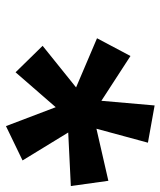

<svg xmlns="http://www.w3.org/2000/svg" viewBox="34 -782 551 660"><g transform="rotate(90 310.0 -452.5)"><path d="M343 -708 471 -685 423 -508 602 -549 620 -420 436 -411 532 -254 414 -197 349 -368 229 -230 138 -323 281 -438 112 -510 173 -625 327 -525Z"/></g></svg>

Font: Overused Grotesk Black
Style: Italic
Weight: 900
Italic angle: -10°
Version: Version 0.003